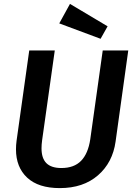

<svg xmlns="http://www.w3.org/2000/svg" viewBox="-20 -950 688 985"><path d="M573 -224Q558 -116 482.5 -50.5Q407 15 287 15Q177 15 119.5 -38.5Q62 -92 62 -184Q62 -206 65 -228L130 -691H261L196 -230Q193 -208 193 -189Q193 -138 218 -113Q243 -88 295 -88Q360 -88 396 -125Q432 -162 443 -235L507 -691H638ZM532 -815 496 -751 284 -830 339 -930Z"/></svg>

Font: FiraGO Medium
Style: Italic
Weight: 500
Italic angle: -8°
Designer: bBox Type GmbH
Foundry: bBox Type GmbH
Version: Version 1.001